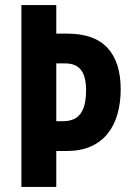

<svg xmlns="http://www.w3.org/2000/svg" viewBox="-20 -734 515 754"><path d="M454 -383Q454 -331 441.5 -286.5Q429 -242 403 -209.5Q377 -177 337 -159Q297 -141 241 -141H201V0H64V-714H201V-602H244Q350 -602 402 -546Q454 -490 454 -383ZM227 -258Q258 -258 278 -270.5Q298 -283 308 -310Q318 -337 318 -380Q318 -434 298 -459.5Q278 -485 236 -485H201V-258Z"/></svg>

Font: Noto Sans Khmer ExtraCondensed
Style: Bold
Weight: 700
Width: 2
Designer: Danh Hong and the Monotype Design Team
Foundry: Monotype Imaging Inc.
Version: Version 2.004